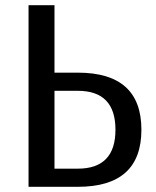

<svg xmlns="http://www.w3.org/2000/svg" viewBox="-20 -720 600 740"><path d="M90 0V-700H190V-440H280Q525 -440 525 -220Q525 0 280 0ZM190 -70H280Q425 -70 425 -220Q425 -370 280 -370H190Z"/></svg>

Font: Scada
Style: Regular
Weight: 400
Designer: Jovanny Lemonad
Foundry: Jovanny Lemonad
Version: Version 4.100;PS 004.100;hotconv 1.0.88;makeotf.lib2.5.64775